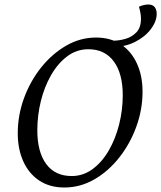

<svg xmlns="http://www.w3.org/2000/svg" viewBox="-20 -822 717 854"><path d="M266 12Q201 12 154.5 -19Q108 -50 83.5 -104.5Q59 -159 59 -229Q59 -310 87 -386Q115 -462 163.5 -522.5Q212 -583 274.5 -619Q337 -655 407 -655Q472 -655 518 -624.5Q564 -594 589 -539.5Q614 -485 614 -414Q614 -335 586.5 -259Q559 -183 510.5 -121.5Q462 -60 399.5 -24Q337 12 266 12ZM299 -39Q350 -39 392 -70Q434 -101 464 -153Q494 -205 510 -269Q526 -333 526 -398Q526 -495 486 -549Q446 -603 373 -603Q321 -603 279 -571.5Q237 -540 207 -487.5Q177 -435 161.5 -371.5Q146 -308 146 -243Q146 -146 185.5 -92.5Q225 -39 299 -39ZM480 -613 484 -641Q509 -641 537.5 -649Q566 -657 586.5 -678Q607 -699 607 -739Q607 -762 598 -792Q608 -797 619.5 -799.5Q631 -802 639 -802Q659 -802 668 -790.5Q677 -779 677 -761Q677 -727 651 -692.5Q625 -658 580.5 -635.5Q536 -613 480 -613Z"/></svg>

Font: Petrona
Style: Italic
Weight: 400
Italic angle: -9°
Designer: Ringo R. Seeber
Foundry: Ringo R. Seeber
Version: Version 2.001; ttfautohint (v1.8.3)